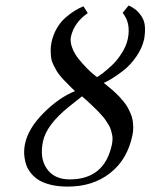

<svg xmlns="http://www.w3.org/2000/svg" viewBox="-20 -672 552 704"><path d="M235.8 -14.2Q362.8 -14.2 390.1 -141.1Q392.1 -150.9 392.6 -160.4Q393.1 -169.9 390.9 -179.4Q388.7 -189 386.2 -197Q383.8 -205.1 377.9 -214.8L367.2 -231.4Q362.8 -238.8 353.5 -248.5L338.4 -265.1Q332 -272 320.3 -282.7L301.8 -300.3L280.8 -318.8L232.9 -280.8Q150.4 -214.4 137.7 -153.8Q124.5 -92.8 151.4 -53.7Q178.7 -14.2 235.8 -14.2ZM448.7 -529.8Q460.4 -587.4 429.7 -625L451.7 -651.9Q465.3 -646 476.3 -637.5Q487.3 -628.9 498 -613.5Q508.8 -598.1 511 -578.1Q513.2 -558.1 508.8 -529.8Q501.5 -495.6 479.7 -464.4Q458 -433.1 432.4 -413.3Q406.7 -393.6 388.4 -382.6Q370.1 -371.6 360.4 -368.2L378.9 -353Q386.2 -347.2 397.5 -337.2Q408.7 -327.1 416 -319.3Q423.3 -311.5 432.6 -300.3Q441.9 -289.1 447.5 -279.1Q453.1 -269 458.7 -256.3Q464.4 -243.7 466.3 -231.2Q468.3 -218.8 468.5 -204.3Q468.8 -189.9 465.3 -174.8Q446.8 -86.9 383.8 -37.4Q320.8 12.2 228.5 12.2Q194.8 12.2 168 5.9Q141.1 -0.5 124.3 -10.5Q107.4 -20.5 95.5 -34.7Q83.5 -48.8 77.9 -63Q72.3 -77.1 70.1 -93Q67.9 -108.9 68.6 -121.1Q69.3 -133.3 71.8 -145Q84 -202.1 140.4 -258.3Q196.8 -314.5 254.9 -337.9L238.3 -354L220.7 -372.1Q214.8 -377.4 204.1 -389.9Q193.4 -402.3 188.5 -410.6Q183.6 -418.9 176.8 -432.4Q169.9 -445.8 168 -457.8Q166 -469.7 165.8 -485.4Q165.5 -501 168.9 -517.1Q174.8 -544.9 188.5 -568.4Q202.1 -591.8 220.2 -607.4Q238.3 -623 253.9 -632.6Q269.5 -642.1 286.1 -648.9L301.8 -624Q252 -589.4 240.2 -538.1Q236.3 -519.5 244.6 -497.3Q252.9 -475.1 267.8 -456.5Q282.7 -438 298.1 -422.4Q313.5 -406.7 324.7 -397.9L335.9 -389.2Q341.3 -392.1 355 -402.3Q368.7 -412.6 388.4 -430.7Q408.2 -448.7 425.5 -475.6Q442.9 -502.4 448.7 -529.8Z"/></svg>

Font: Linux Biolinum G
Style: Italic
Weight: 400
Italic angle: -12°
Designer: Philipp H. Poll
Foundry: Philipp H. Poll
Version: Version 0.5.1